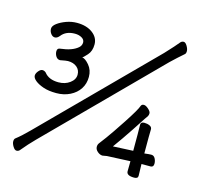

<svg xmlns="http://www.w3.org/2000/svg" viewBox="-129 -987 1259 1218"><g transform="rotate(15 500.0 -378.0)"><path d="M848.1 64.9Q798.3 64.9 797.9 37.1L798.8 -29.8L646 -22.9L618.2 -18.1Q601.1 -18.1 585 -32Q568.8 -45.9 568.8 -63Q568.8 -78.1 576.9 -88.1Q585 -98.1 612.5 -135.5Q640.1 -172.9 700.7 -264.9Q761.2 -356.9 771 -386.2Q775.9 -397.5 790 -397Q802.2 -397 819.6 -381.6Q836.9 -366.2 836.9 -354Q836.9 -341.8 831.1 -333L816.9 -313Q808.1 -298.8 760.5 -226.8Q712.9 -154.8 667 -91.8L798.8 -98.1V-206.1L797.9 -270Q797.9 -288.1 821.8 -288.1Q840.8 -288.1 856.4 -281Q872.1 -273.9 872.1 -258.8L871.1 -206.1V-100.1Q901.9 -104 916 -104Q933.1 -104 941.7 -87.9Q950.2 -71.8 950.2 -54.2Q950.2 -31.2 931.2 -30.8H871.1L873 46.9Q873 64.9 848.1 64.9ZM231.9 -325.2Q181.2 -325.2 146.5 -337.2Q111.8 -349.1 91.8 -365.5Q71.8 -381.8 71.8 -397.9Q71.8 -412.1 85 -428Q98.1 -443.8 110.8 -443.8Q123 -443.8 133.8 -434.1Q163.6 -395 227.1 -395Q271 -395 302 -418Q333 -440.9 333 -473.1Q333 -503.9 310.5 -522.5Q288.1 -541 252 -541Q240.7 -541 201.2 -533.2Q184.1 -533.2 174.1 -548.6Q164.1 -564 164.1 -582Q164.1 -603 184.1 -604Q261.2 -612.8 297.9 -645Q314 -659.2 314 -679.2Q314 -698.2 294.9 -709.2Q275.9 -720.2 250 -720.2Q190.9 -720.2 161.1 -681.2Q147 -664.1 131.8 -664.1Q116.7 -664.1 105.5 -679Q94.2 -693.8 94.2 -711.9Q94.2 -730 117.7 -747.6Q141.1 -765.1 175.5 -777.6Q210 -790 245.1 -790Q308.1 -790 347.7 -760.5Q387.2 -731 387.2 -686Q387.2 -642.1 363.5 -616Q339.8 -589.8 333 -586.9Q353 -585 379.4 -554Q405.8 -522.9 405.8 -478Q405.8 -433.1 383.8 -399.2Q361.8 -365.2 321.8 -345.2Q281.7 -325.2 231.9 -325.2ZM83 92.8Q70.8 92.8 59.3 74Q47.9 55.2 47.9 41Q47.9 25.9 55.2 20Q90.3 -6.8 137.2 -54.2L828.1 -749Q887.2 -812 909.2 -839.8Q917 -848.6 929.2 -849.1Q941.4 -849.1 952.6 -830.1Q963.9 -811 963.9 -796.9Q963.9 -781.7 957 -775.9Q939 -759.8 917 -740.5Q895 -721.2 875 -701.2L184.1 -5.9Q145 33.2 102.1 85Q94.2 92.8 83 92.8Z"/></g></svg>

Font: LXGW WenKai Screen R
Style: Regular
Weight: 400
Designer: Fontworks Inc.
Version: Version 1.235;May 31, 2022